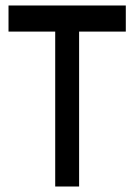

<svg xmlns="http://www.w3.org/2000/svg" viewBox="-20 -679 488 699"><path d="M438 -659V-564H268V0H181V-564H11V-659Z"/></svg>

Font: gurmukhi15
Style: Book
Weight: 400
Designer: Jelle Bosma - Monotype Design Team
Foundry: Monotype Imaging Inc.
Version: Version 2.003